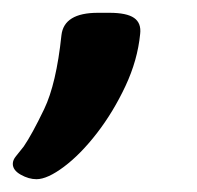

<svg xmlns="http://www.w3.org/2000/svg" viewBox="-50 -158 308 300"><path d="M7 122Q-5 122 -17.5 115Q-30 108 -30 98Q-30 92 -25 86Q-20 80 -13 71Q0 52 19 12.5Q38 -27 46 -103Q50 -138 103 -138H121Q148 -138 159.5 -130Q171 -122 169 -105Q165 -64 146 -23.5Q127 17 101.5 50Q76 83 50 102.5Q24 122 7 122Z"/></svg>

Font: Asap Expanded Expanded SemiBold
Style: Italic
Weight: 600
Width: 7
Italic angle: -6°
Designer: Pablo Cosgaya
Foundry: Omnibus-Type
Version: Version 3.001; ttfautohint (v1.8.4.7-5d5b)